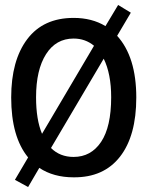

<svg xmlns="http://www.w3.org/2000/svg" viewBox="-20 -702 590 772"><path d="M93 50 40 21 93 -69Q25 -152 25 -310Q25 -459 89.5 -544.5Q154 -630 276 -630Q350 -630 404 -597L455 -682L506 -651L451 -558Q528 -473 528 -310Q528 -156 462.5 -72Q397 12 276 11Q195 11 138 -27ZM125 -311Q125 -221 149 -164L358 -518Q323 -547 276 -547Q205 -547 165 -484Q125 -421 125 -311ZM276 -71Q346 -71 386.5 -131.5Q427 -192 427 -311Q427 -405 397 -466L185 -107Q221 -71 276 -71Z"/></svg>

Font: Inconsolata SemiExpanded SemiBold
Style: Regular
Weight: 600
Width: 6
Monospace: yes
Designer: Raph Levien, Cyreal, Brenton Simpson
Foundry: Raph Levien, Cyreal, Google
Version: Version 3.001; ttfautohint (v1.8.2.53-6de2)